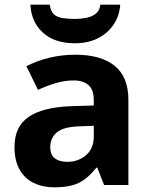

<svg xmlns="http://www.w3.org/2000/svg" viewBox="-20 -791 644 821"><path d="M302 -557Q412 -557 470.5 -509.5Q529 -462 529 -364V0H425L396 -74H392Q369 -45 344.5 -26Q320 -7 288.5 1.5Q257 10 211 10Q163 10 124.5 -8.5Q86 -27 64 -65.5Q42 -104 42 -163Q42 -250 103 -291.5Q164 -333 286 -337L381 -340V-364Q381 -407 358.5 -427Q336 -447 296 -447Q256 -447 218 -435.5Q180 -424 142 -407L93 -508Q137 -531 190.5 -544Q244 -557 302 -557ZM323 -251Q251 -249 223 -225Q195 -201 195 -162Q195 -128 215 -113.5Q235 -99 267 -99Q315 -99 348 -127.5Q381 -156 381 -208V-253ZM494 -771Q491 -723 465.5 -685.5Q440 -648 398 -627Q356 -606 300 -606Q214 -606 164 -651Q114 -696 110 -771H193Q196 -743 210.5 -730Q225 -717 249 -713.5Q273 -710 301 -710Q325 -710 348.5 -714.5Q372 -719 389 -732Q406 -745 409 -771Z"/></svg>

Font: Noto Sans Armenian
Style: Regular
Weight: 400
Designer: Monotype Design Team
Foundry: Monotype Imaging Inc.
Version: Version 2.007